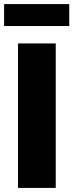

<svg xmlns="http://www.w3.org/2000/svg" viewBox="-24 -917 358 937"><path d="M64 0V-705H248V0ZM-4 -790V-897H314V-790Z"/></svg>

Font: wassup Sans
Style: Black
Weight: 900
Version: Version 2.001